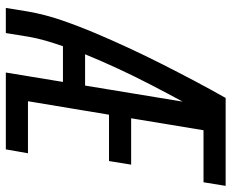

<svg xmlns="http://www.w3.org/2000/svg" viewBox="-86 -688 775 642"><g transform="rotate(90 301.0 -367.5)"><path d="M7 0 19 -74Q29 -131 48.5 -187.5Q68 -244 91.5 -299.5Q115 -355 140.5 -410Q166 -465 193.5 -519.5Q221 -574 249.5 -628Q278 -682 308 -735H344L342 -718L380 -699Q320 -593 264 -485Q208 -377 162 -265H267L255 -191H135Q125 -162 116.5 -133Q108 -104 103 -74L91 0ZM223 0 344 -735H602L590 -661H416L376 -419H531L519 -345H364L319 -74H493L480 0Z"/></g></svg>

Font: Iosevka Curly Extended
Style: Italic
Weight: 400
Width: 7
Italic angle: -9°
Monospace: yes
Designer: Belleve Invis
Foundry: Belleve Invis
Version: Version 11.1.0; ttfautohint (v1.8.3)